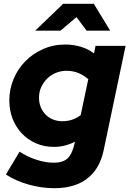

<svg xmlns="http://www.w3.org/2000/svg" viewBox="-20 -770 680 1009"><path d="M11 0ZM263 2Q213 2 170 -16.5Q127 -35 95.5 -68Q64 -101 46.5 -145.5Q29 -190 29 -242Q29 -301 51 -354Q73 -407 112.5 -447.5Q152 -488 206 -512Q260 -536 323 -536Q366 -536 405.5 -524Q445 -512 474 -489Q476 -499 478 -509Q480 -519 482 -529H640Q611 -390 582 -253Q553 -116 524 23Q503 119 437.5 169Q372 219 266 219Q198 219 130.5 200Q63 181 11 147L83 27Q124 54 171.5 69.5Q219 85 262 85Q314 85 338 59.5Q362 34 374 -25Q348 -12 320 -5Q292 2 263 2ZM185 -256Q185 -230 194 -207.5Q203 -185 219 -168.5Q235 -152 257.5 -142.5Q280 -133 307 -133Q363 -133 404 -165Q414 -213 424 -259.5Q434 -306 444 -354Q421 -374 392.5 -386Q364 -398 329 -398Q302 -398 276 -388Q250 -378 230 -359Q210 -340 197.5 -314Q185 -288 185 -256ZM435 -609 382 -680 298 -609H165L312 -750H473L559 -609Z"/></svg>

Font: Rosa Sans Black
Style: Italic
Weight: 900
Italic angle: -12°
Designer: Pentagram / MCKL
Foundry: Pentagram / MCKL
Version: Version 1.005;September 16, 2019;FontCreator 11.5.0.2425 64-